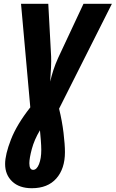

<svg xmlns="http://www.w3.org/2000/svg" viewBox="-20 -734 611 1014"><path d="M323 69Q323 30 315.5 -32.5Q308 -95 292 -160L571 -714H421L287 -428Q272 -395 262 -364Q252 -333 245 -303Q248 -342 249.5 -378Q251 -414 250 -436L235 -714H91L140 -167Q69 -77 38 2.5Q7 82 7 132Q7 189 44.5 224.5Q82 260 148 260Q232 260 277.5 208.5Q323 157 323 69ZM135 128Q135 102 148 53Q161 4 191 -46Q193 -26 195.5 5Q198 36 198 58Q198 103 186 133Q174 163 155 163Q135 163 135 128Z"/></svg>

Font: Noto Sans UI Condensed ExtraBold
Style: Italic
Weight: 800
Width: 3
Designer: Monotype Design Team
Foundry: Monotype Imaging Inc.
Version: 1.001